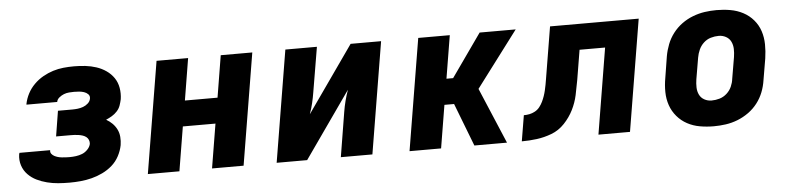

<svg xmlns="http://www.w3.org/2000/svg" viewBox="-38 -706 3676 891"><g transform="rotate(-5 1800.0 -260.0)"><path d="M256 8Q229 8 203 6Q177 4 151.5 -2.5Q126 -9 103.5 -20Q81 -31 63.5 -49Q46 -67 38 -91.5Q30 -116 34 -143L36 -150H179Q177 -140 182.5 -133Q188 -126 195.5 -122Q203 -118 211.5 -115.5Q220 -113 229.5 -112Q239 -111 248 -110.5Q257 -110 266 -110Q281 -110 296 -112Q311 -114 325 -119.5Q339 -125 350.5 -137Q362 -149 365 -163Q366 -173 362.5 -181.5Q359 -190 352 -195.5Q345 -201 336 -204Q327 -207 317 -208.5Q307 -210 298 -210.5Q289 -211 279 -211H212L231 -329H298Q310 -329 323 -330.5Q336 -332 348.5 -336.5Q361 -341 371.5 -350.5Q382 -360 384 -373Q386 -385 378 -393Q370 -401 359 -404.5Q348 -408 336.5 -409Q325 -410 313 -410Q302 -410 289.5 -409Q277 -408 265.5 -403.5Q254 -399 243.5 -390.5Q233 -382 231 -370H88V-373Q93 -398 105 -421Q117 -444 136 -463Q155 -482 178 -495Q201 -508 225 -515.5Q249 -523 273.5 -525.5Q298 -528 323 -528Q350 -528 376 -525Q402 -522 426.5 -514Q451 -506 472 -491.5Q493 -477 507 -456.5Q521 -436 525.5 -410Q530 -384 526 -357Q523 -343 518 -328.5Q513 -314 502 -302Q491 -290 477.5 -282Q464 -274 450 -268Q466 -259 478.5 -246.5Q491 -234 499 -218Q507 -202 508.5 -183Q510 -164 507 -145Q502 -119 489 -94.5Q476 -70 455.5 -52Q435 -34 410 -22Q385 -10 359.5 -3.5Q334 3 308 5.5Q282 8 256 8Z M621 0 707 -520H854L822 -325H974L1006 -520H1153L1067 0H920L954 -206H802L768 0Z M1221 0 1307 -520H1454L1419 -312Q1415 -287 1409 -261.5Q1403 -236 1394 -211L1611 -520H1753L1667 0H1520L1554 -208Q1558 -233 1564.5 -258.5Q1571 -284 1580 -309L1363 0Z M2142 0 2065 -200H2020L1987 0H1840L1926 -520H2073L2040 -320H2071L2212 -520H2380L2184 -260L2294 0Z M2363 0 2383 -120Q2396 -120 2409 -122.5Q2422 -125 2435 -132Q2448 -139 2457 -150.5Q2466 -162 2472 -174.5Q2478 -187 2482.5 -200Q2487 -213 2490 -226Q2493 -239 2495.5 -252Q2498 -265 2500 -278L2540 -520H2953L2867 0H2720L2786 -400H2667L2644 -261Q2638 -227 2630.5 -192Q2623 -157 2606.5 -124Q2590 -91 2563.5 -63Q2537 -35 2502.5 -22Q2468 -9 2433 -4.5Q2398 0 2363 0Z M3257 8Q3224 8 3192.5 2.5Q3161 -3 3134 -17.5Q3107 -32 3087 -55.5Q3067 -79 3057 -108Q3047 -137 3046.5 -169.5Q3046 -202 3052 -235L3068 -335Q3073 -363 3083.5 -390Q3094 -417 3112 -440.5Q3130 -464 3154 -481.5Q3178 -499 3205.5 -509.5Q3233 -520 3260.5 -524Q3288 -528 3316 -528Q3349 -528 3380.5 -522.5Q3412 -517 3439.5 -502.5Q3467 -488 3487 -464.5Q3507 -441 3516.5 -412Q3526 -383 3526.5 -350.5Q3527 -318 3522 -285L3505 -185Q3501 -157 3490.5 -130Q3480 -103 3462 -79.5Q3444 -56 3419.5 -38.5Q3395 -21 3368 -10.5Q3341 0 3313 4Q3285 8 3257 8ZM3257 -112Q3276 -112 3294.5 -117.5Q3313 -123 3328 -136.5Q3343 -150 3351 -168Q3359 -186 3361 -204L3378 -304Q3381 -323 3380.5 -341.5Q3380 -360 3372.5 -375.5Q3365 -391 3349.5 -399.5Q3334 -408 3316 -408Q3297 -408 3278.5 -402.5Q3260 -397 3245.5 -383.5Q3231 -370 3223 -352Q3215 -334 3212 -316L3195 -216Q3192 -197 3192.5 -178.5Q3193 -160 3200.5 -144.5Q3208 -129 3223.5 -120.5Q3239 -112 3257 -112Z"/></g></svg>

Font: Iosevka Heavy Extended Oblique
Style: Regular
Weight: 900
Width: 7
Italic angle: -9°
Monospace: yes
Designer: Belleve Invis
Foundry: Belleve Invis
Version: Version 32.5.0; ttfautohint (v1.8.4)